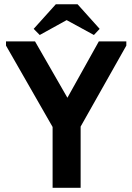

<svg xmlns="http://www.w3.org/2000/svg" viewBox="-20 -898 633 918"><path d="M291.3 -186.5 306.5 -188.2 584 -680V-700H452.5L275.5 -382.5L329.5 -383.3L147.5 -700H8.7V-680ZM365.5 -334.5H231.5V0H365.5ZM246.8 -877.5 141 -760 170 -730.7 331 -819.7 266.3 -819.5 429 -730.7 456.5 -760 351 -877.5Z"/></svg>

Font: Tilda Sans VF
Style: Regular
Weight: 400
Designer: ParaType Ltd
Foundry: ParaType Ltd
Version: Version 1.010